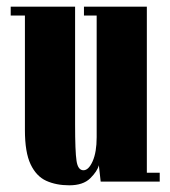

<svg xmlns="http://www.w3.org/2000/svg" viewBox="-20 -543 508 574"><path d="M187 11Q148 11 118.2 -2.5Q88.5 -16 71.5 -51.8Q54.5 -87.5 54.5 -154V-496.5H12V-523H204.5V-171.5Q204.5 -90 208.8 -62Q213 -34 229.5 -34Q245 -34 257 -61Q269 -88 269 -133V-496.5H231V-523H419V-26.5H457.5V0H281L275.5 -49Q271 -31 249.8 -10Q228.5 11 187 11Z"/></svg>

Font: Imbue 50pt Black
Style: Regular
Weight: 900
Designer: Tyler Finck
Foundry: Etcetera Type Company
Version: Version 1.102; ttfautohint (v1.8.3)